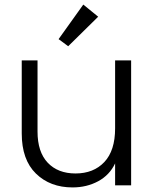

<svg xmlns="http://www.w3.org/2000/svg" viewBox="-20 -810 673 839"><path d="M553 -546V0H483V-96Q459 -45 409 -18Q359 9 297 9Q199 9 137 -51.5Q75 -112 75 -227V-546H144V-235Q144 -146 188.5 -99Q233 -52 310 -52Q389 -52 436 -102Q483 -152 483 -249V-546ZM236 -639 344 -790 409 -737 278 -608Z"/></svg>

Font: Fz Poppins Light
Style: Regular
Weight: 300
Designer: Ninad Kale (Devanagari), Jonny Pinhorn (Latin)
Foundry: Indian Type Foundry
Version: Vit hóa bi Vntype.Com & FontZin.Com